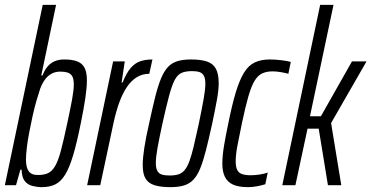

<svg xmlns="http://www.w3.org/2000/svg" viewBox="-22 -763 1530 791"><path d="M150 8Q131 8 111.5 3Q92 -2 80 -17Q68 -32 67 -64H62L44 0H-2L154 -743H209L148 -452H153Q162 -475 174.5 -489.5Q187 -504 204 -511Q221 -518 243 -518Q276 -518 296.5 -510Q317 -502 326.5 -483.5Q336 -465 336 -432Q336 -402 329.5 -358.5Q323 -315 311 -256Q295 -176 279.5 -124Q264 -72 246.5 -43.5Q229 -15 206 -3.5Q183 8 150 8ZM134 -42Q158 -42 174.5 -49Q191 -56 204 -77Q217 -98 228.5 -141Q240 -184 255 -255Q268 -315 275 -353.5Q282 -392 282 -415Q282 -438 275.5 -449Q269 -460 256.5 -464Q244 -468 226 -468Q207 -468 191.5 -460Q176 -452 164.5 -437Q153 -422 144 -399Q137 -378 128.5 -349Q120 -320 112.5 -286Q105 -252 98.5 -218Q92 -184 88.5 -154.5Q85 -125 85 -105Q85 -74 96 -58Q107 -42 134 -42Z M337 0 444 -510H492L479 -423H483Q499 -463 517 -483.5Q535 -504 557 -511Q579 -518 606 -518L593 -459Q564 -459 541 -444.5Q518 -430 500.5 -404Q483 -378 469.5 -341Q456 -304 446 -258L391 0Z M680 8Q640 8 614.5 0Q589 -8 577.5 -27.5Q566 -47 566 -83Q566 -112 572.5 -154Q579 -196 592 -253Q606 -318 617.5 -364Q629 -410 641.5 -440Q654 -470 670 -487Q686 -504 709 -511Q732 -518 765 -518Q806 -518 831 -509.5Q856 -501 867.5 -479.5Q879 -458 879 -420Q879 -392 871.5 -351Q864 -310 852 -253Q838 -189 826.5 -144Q815 -99 803 -69.5Q791 -40 775 -23Q759 -6 736 1Q713 8 680 8ZM677 -40Q698 -40 712.5 -44.5Q727 -49 738 -61.5Q749 -74 758 -98Q767 -122 776 -160Q785 -198 797 -253Q810 -316 817 -355.5Q824 -395 824 -418Q824 -439 818 -450.5Q812 -462 800 -466Q788 -470 769 -470Q742 -470 725.5 -462.5Q709 -455 697.5 -433Q686 -411 674.5 -368Q663 -325 647 -253Q634 -193 627 -154Q620 -115 620 -91Q620 -71 626 -59.5Q632 -48 644.5 -44Q657 -40 677 -40Z M1000 8Q961 8 938 -2.5Q915 -13 904.5 -34.5Q894 -56 894 -88Q894 -120 900.5 -160Q907 -200 918 -252Q934 -332 949.5 -383Q965 -434 983.5 -464Q1002 -494 1028 -506Q1054 -518 1089 -518Q1112 -518 1136.5 -515Q1161 -512 1176 -508L1166 -459Q1152 -463 1134 -466Q1116 -469 1101 -469Q1076 -469 1058 -460.5Q1040 -452 1026.5 -429.5Q1013 -407 1001 -365Q989 -323 975 -257Q963 -200 956 -162.5Q949 -125 949 -99Q949 -75 955.5 -62.5Q962 -50 976 -45.5Q990 -41 1011 -41Q1028 -41 1047.5 -44Q1067 -47 1081 -52L1071 -4Q1056 1 1036.5 4.5Q1017 8 1000 8Z M1141 0 1297 -743H1352L1255 -284H1300L1428 -510H1488L1342 -256L1384 0H1329L1291 -233H1245L1195 0Z"/></svg>

Font: Saira UltraCondensed
Style: Italic
Weight: 400
Width: 1
Italic angle: -12°
Designer: Hector Gatti with collaboration of the Omnibus-Type team
Foundry: Omnibus-Type
Version: Version 1.101